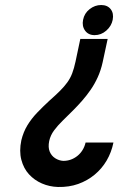

<svg xmlns="http://www.w3.org/2000/svg" viewBox="-20 -730 472 765"><path d="M432 -162H321Q317 -145 308.5 -131.5Q300 -118 288 -108.5Q276 -99 262 -94Q248 -89 232 -89Q215 -90 200 -99.5Q185 -109 178 -126Q171 -143 176 -168Q181 -191 195.5 -210.5Q210 -230 230 -249.5Q250 -269 272 -291Q290 -309 307.5 -329Q325 -349 341 -372Q357 -395 369.5 -422.5Q382 -450 389 -482L409 -575H300L281 -485Q275 -457 267.5 -437.5Q260 -418 248 -401.5Q236 -385 219 -368Q202 -351 177 -329Q151 -305 128 -281Q105 -257 89 -230.5Q73 -204 65 -171Q56 -128 65 -93.5Q74 -59 95.5 -35.5Q117 -12 147 1Q177 14 211 15Q255 16 291.5 3Q328 -10 357 -34Q386 -58 405 -90.5Q424 -123 432 -162ZM383 -710Q358 -710 337 -693.5Q316 -677 311 -651Q306 -626 319 -608Q332 -590 357 -590Q383 -590 403.5 -608Q424 -626 429 -651Q434 -677 421 -693.5Q408 -710 383 -710Z"/></svg>

Font: Advent Pro
Style: Bold Italic
Weight: 700
Italic angle: -12°
Designer: VivaRado, Andreas Kalpakidis
Foundry: VivaRado, Andreas Kalpakidis
Version: Version 3.000